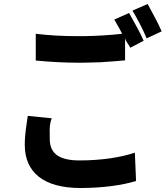

<svg xmlns="http://www.w3.org/2000/svg" viewBox="-20 -886 840 961"><path d="M789 -729C775 -764 739 -829 719 -866L643 -833C666 -795 697 -736 714 -694L789 -729ZM606 -584V-697C607 -680 626 -662 632 -647L699 -682C684 -719 646 -785 626 -821L552 -788C563 -768 579 -743 591 -717C533 -710 465 -706 394 -705H383H372C291 -705 223 -709 159 -717V-583C223 -577 295 -572 379 -572C406 -572 435 -573 465 -574H476C527 -577 576 -581 606 -584ZM661 20 655 -122C585 -98 486 -83 378 -83C263 -83 229 -127 229 -192C229 -197 229 -201 229 -206V-216C228 -241 228 -266 239 -294L119 -306C114 -268 104 -219 104 -161C104 -23 199 55 382 55C494 55 592 41 661 20Z"/></svg>

Font: Glow Sans TC Compressed
Style: Bold
Weight: 700
Width: 2
Designer: Ryoko NISHIZUKA (kana, bopomofo & ideographs); Paul D. Hunt (Latin, Greek & Cyrillic); Sandoll Communications, Soo-young
Version: Version 0.93